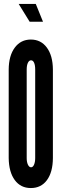

<svg xmlns="http://www.w3.org/2000/svg" viewBox="-20 -943 312 971"><path d="M136 8Q188 8 217.5 -32.2Q247 -72.5 247.5 -143.5V-591.5Q247 -661.5 217 -702.2Q187 -743 136 -743Q85 -743 54.8 -702.2Q24.5 -661.5 24 -591.5V-143.5Q25 -72.5 54.8 -32.2Q84.5 8 136 8ZM137 -97Q127.5 -97 121.2 -110.2Q115 -123.5 115 -143.5V-591.5Q115 -612.5 121 -625.2Q127 -638 137 -638Q147 -638 152.5 -625.5Q158 -613 158 -591.5V-143.5Q158 -123.5 152.2 -110.2Q146.5 -97 137 -97ZM130 -833H197.5L161 -923H74.5Z"/></svg>

Font: League Gothic SemiCondensed
Style: Regular
Weight: 400
Width: 4
Designer: The League of Moveable Type
Version: Version 1.600; ttfautohint (v1.8.3)